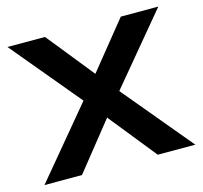

<svg xmlns="http://www.w3.org/2000/svg" viewBox="-84 -631 764 724"><g transform="rotate(-15 298.0 -269.5)"><path d="M592.8 0H446.3L297.9 -184.6L150.4 0H3.9L228.5 -269.5L3.9 -539.1H150.4L297.9 -355.5L446.3 -539.1H592.8L368.2 -269.5Z"/></g></svg>

Font: Min Sans SemiBold
Style: Regular
Weight: 600
Designer: Jinseong-Kim, NotoSansCJK, Nunito
Foundry: Jinseong-Kim
Version: Version 1.400;Glyphs 3.1.2 (3151)